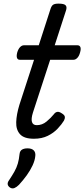

<svg xmlns="http://www.w3.org/2000/svg" viewBox="-20 -750 465 1060"><path d="M167 16Q113 16 90.5 -9Q68 -34 69.5 -76Q71 -118 87 -171L168 -420H89Q78 -420 74 -430Q70 -440 75 -460Q81 -480 91 -490Q101 -500 112 -500H194L258 -698Q264 -718 273.5 -724Q283 -730 303 -730Q334 -730 342.5 -720.5Q351 -711 344 -691L282 -500H408Q419 -500 423.5 -490.5Q428 -481 422 -460Q417 -441 407 -430.5Q397 -420 386 -420H257L162 -129Q151 -94 156.5 -76.5Q162 -59 183 -59Q213 -59 237 -79Q261 -99 278 -120Q284 -129 294.5 -132Q305 -135 320 -125Q337 -115 338 -105Q339 -95 333 -84Q321 -64 298.5 -40Q276 -16 243.5 0Q211 16 167 16ZM36 286Q24 278 22.5 267.5Q21 257 30 245Q48 218 60 196.5Q72 175 78.5 152.5Q85 130 88 100Q90 83 101.5 76Q113 69 132 69Q155 69 166 80Q177 91 175 110Q173 135 160 163Q147 191 127.5 218Q108 245 85 270Q72 283 60 288Q48 293 36 286Z"/></svg>

Font: Playwrite CO
Style: Regular
Weight: 400
Designer: Veronika Burian, José Scaglione
Foundry: TypeTogether
Version: Version 1.000